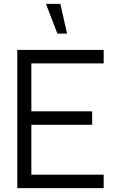

<svg xmlns="http://www.w3.org/2000/svg" viewBox="-20 -980 610 1000"><path d="M294.2 -960H219.3L279 -805H329.3ZM70 0V-720H520V-649.7H143.3V-400.3H460V-330H143.3V-70.3H520V0Z"/></svg>

Font: Hauora
Style: Regular
Weight: 400
Designer: Wayne Shih
Foundry: WCYS
Version: Version 1.001